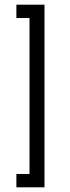

<svg xmlns="http://www.w3.org/2000/svg" viewBox="-20 -760 298 820"><path d="M50 40V-17H106V-683H50V-740H170V40Z"/></svg>

Font: IngvarSans
Style: Regular
Weight: 400
Version: Version 1.000